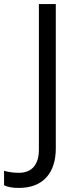

<svg xmlns="http://www.w3.org/2000/svg" viewBox="-98 -734 385 942"><path d="M-5.9 188Q-51.8 188 -78.1 174.8V104Q-43.5 113.8 -5.9 113.8Q42.5 113.8 67.6 84.5Q92.8 55.2 92.8 0V-713.9H175.8V-6.8Q175.8 85.9 128.9 137Q82 188 -5.9 188Z"/></svg>

Font: f0_46866 
Style: Regular
Weight: 400
Foundry: Ascender Corporation
Version: Version 1.10